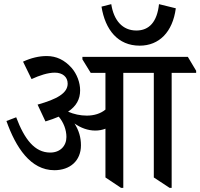

<svg xmlns="http://www.w3.org/2000/svg" viewBox="-20 -898 965 925"><path d="M653 -678C747 -678 812 -744 827 -858L746 -878C737 -793 699 -751 637 -751C570 -751 528 -800 516 -878L469 -866C487 -754 548 -678 653 -678ZM242 -78C317 -78 370 -123 370 -198C370 -236 360 -270 339 -303C369 -282 403 -269 439 -269C456 -269 473 -272 488 -278V-43L563 7H574V-547H721V-43L797 7H807V-547H925V-557L885 -624H377V-612L417 -547H488V-370C465 -351 434 -341 398 -341C367 -341 335 -348 308 -360C348 -387 366 -420 366 -463C366 -500 351 -541 325 -571C291 -609 252 -628 205 -628C168 -628 130 -619 91 -601L132 -517C171 -535 211 -548 244 -548C281 -548 306 -528 306 -495C306 -449 254 -420 161 -394L199 -313C223 -320 244 -328 263 -336C286 -309 300 -273 300 -238C300 -195 270 -163 222 -163C147 -163 98 -227 58 -333L11 -315C56 -188 127 -78 242 -78Z"/></svg>

Font: Noto Serif Devanagari SemiCondensed Medium
Style: Regular
Weight: 500
Width: 4
Designer: Universal Thirst, Indian Type Foundry and the Monotype Design Team
Foundry: Monotype Imaging Inc.
Version: Version 2.004